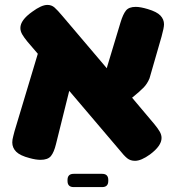

<svg xmlns="http://www.w3.org/2000/svg" viewBox="-20 -648 718 782"><path d="M30 0ZM518 -250 609 -142Q623 -125 630.5 -112Q638 -99 638 -86Q638 -54 591 -19Q555 7 530 7Q511 7 498 -3.5Q485 -14 466 -38L262 -278L208 -61Q200 -28 187.5 -12.5Q175 3 145 3Q126 3 101 -4Q62 -14 46 -30Q30 -46 30 -68Q30 -79 34 -93.5Q38 -108 39 -113L134 -429L92 -478Q78 -495 70.5 -508Q63 -521 63 -534Q63 -566 111 -600Q149 -628 173 -628Q190 -628 202 -617.5Q214 -607 235 -582L415 -370L417 -378L471 -557Q481 -590 493 -605Q505 -620 533 -620Q552 -620 582 -611Q619 -600 633.5 -584.5Q648 -569 648 -549Q648 -535 638 -499L589 -329Q580 -307 565 -291.5Q550 -276 518 -250ZM421 85V89Q421 114 396 114H280Q255 114 255 89V85Q255 60 280 60H396Q421 60 421 85Z"/></svg>

Font: Fredoka One
Style: Regular
Weight: 400
Designer: Milena B. Brandão, Ben Nathan
Version: Version 2.000; ttfautohint (v1.5.33-1714) -l 8 -r 50 -G 200 